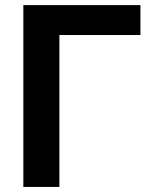

<svg xmlns="http://www.w3.org/2000/svg" viewBox="-20 -739 594 759"><path d="M72.3 0V-718.8H535.2V-600.6H214.8V0Z"/></svg>

Font: Min Sans Bold
Style: Regular
Weight: 700
Designer: Jinseong-Kim, NotoSansCJK, Nunito
Foundry: Jinseong-Kim
Version: Version 1.400;Glyphs 3.1.2 (3151)